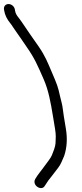

<svg xmlns="http://www.w3.org/2000/svg" viewBox="-106 -788 415 973"><path d="M-85.7 -740 -84.7 -734C-81 -711.7 -70.5 -690.3 -54.1 -670.6C-45.8 -660.6 -33.8 -640.1 -23 -625.7C-8.9 -606.9 13.8 -571.9 29.5 -549.6C68.8 -493.6 83.7 -458.6 115 -387.2C140.7 -328.3 150.6 -269.3 162.4 -199L172.8 -136C178.4 -102.7 176.5 -87.7 175.4 -61.9C174.6 -44.9 163.6 -17.6 156.9 -1.3C150 15.5 131.8 36 119.5 53.9C105.8 73.7 86 95.4 72.3 119.6C65.2 132.2 68.6 148.7 83.2 158.8C96.1 167.8 112.1 167.8 119.8 155.6C134.2 132.6 145.5 116.9 152.6 109.2L153 108.8L153.3 108.4C169.6 86.5 181.4 71.1 188.5 62.6C201.2 47.3 211.1 21 219.1 2.4L219.3 2L219.4 1.6C233.4 -40.2 236.1 -86.3 227.8 -136L217.4 -199C215.7 -208.7 214.2 -219.9 212.8 -232.3C209.7 -259.4 203.9 -276 198.7 -298.7C187.1 -350.3 185.2 -355.5 155.3 -425.2C135.6 -471.1 123.5 -503.5 89.7 -552.6C58.8 -597.3 28.1 -639.8 4.5 -676.2C-10.5 -699.4 -25.7 -710 -29.7 -734L-30.7 -740C-33.3 -755.6 -47.8 -767.5 -62.8 -767.5C-77.8 -767.5 -88.3 -755.6 -85.7 -740Z"/></svg>

Font: MewTooHand
Style: BdLta
Weight: 400
Designer: Mew Too, Robert Jablonski
Version: Version 0.77